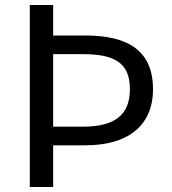

<svg xmlns="http://www.w3.org/2000/svg" viewBox="-20 -753 691 773"><path d="M100 0H194V-168H325C486 -168 596 -240 596 -394C596 -555 487 -610 325 -610H194V-733H100ZM313 -535C440 -535 503 -501 503 -394C503 -290 442 -243 313 -243H194V-535Z"/></svg>

Font: Kinto Sans
Style: Regular
Weight: 400
Designer: Authors: Ryoko NISHIZUKA  (kana & ideographs); Paul D. Hunt (Latin, Greek & Cyrillic); Wenlong ZHANG  (bopomofo); Sandol
Foundry: Adobe Systems Incorporated, ookami Inc.
Version: Version 0.001